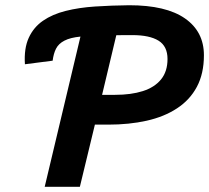

<svg xmlns="http://www.w3.org/2000/svg" viewBox="-20 -721 807 741"><path d="M152.5 0 290.5 -579.8Q251.5 -576 228.8 -564.2Q206 -552.5 196.2 -533.1Q186.5 -513.8 183.2 -486.8L76.2 -473Q72.2 -534 90.9 -574.9Q109.5 -615.8 145.9 -640.9Q182.2 -666 233.5 -678.9Q284.8 -691.8 347 -695.9Q409.2 -700 478.5 -700.8Q620.8 -700.8 693.9 -649.9Q767 -599 767 -507.8Q767 -437 739.9 -386.1Q712.8 -335.2 663.1 -302.8Q613.5 -270.2 546 -255.1Q478.5 -240 397.5 -240H346.2L288.2 0ZM374 -355H424.2Q486 -355 531.2 -369.4Q576.5 -383.8 601.5 -414.5Q626.5 -445.2 626.5 -493.2Q626.5 -542.5 591.9 -564Q557.2 -585.5 490.8 -585.5Q474.8 -585.5 459.8 -585.5Q444.8 -585.5 428.8 -585Z"/></svg>

Font: Ubuntu Sans
Style: Italic
Weight: 400
Italic angle: -13.5°
Designer: Dalton Maag Ltd
Foundry: Dalton Maag Ltd
Version: Version 1.006